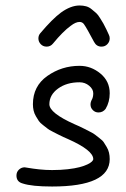

<svg xmlns="http://www.w3.org/2000/svg" viewBox="-20 -680 460 700"><path d="M150 -510Q137 -510 128.5 -519Q120 -528 120 -540Q120 -551 127 -559Q171 -611 202 -634Q238 -660 270 -660Q283 -660 294 -657Q305 -654 314.5 -646Q324 -638 330.5 -632.5Q337 -627 345.5 -613Q354 -599 357 -594Q360 -589 368 -572.5Q376 -556 377 -553Q380 -547 380 -540Q380 -528 371.5 -519Q363 -510 350 -510Q332 -510 323 -527Q296 -578 286 -592Q280 -600 270 -600Q256 -600 238 -586Q210 -566 173 -521Q164 -510 150 -510ZM339 -270Q327 -270 318.5 -278.5Q310 -287 310 -299Q310 -308 315 -317Q320 -326 320 -340Q320 -355 305 -367.5Q290 -380 270 -380Q223 -380 191.5 -357Q160 -334 160 -300Q160 -268 252 -227Q253 -227 269 -219.5Q285 -212 288.5 -210Q292 -208 307 -200.5Q322 -193 326.5 -189Q331 -185 342.5 -176.5Q354 -168 358.5 -161Q363 -154 369 -144Q375 -134 377.5 -123Q380 -112 380 -100Q380 0 170 0Q96 0 63 -11Q40 -17 40 -40Q40 -53 49 -61.5Q58 -70 70 -70Q72 -70 86 -67.5Q100 -65 123 -62.5Q146 -60 170 -60Q201 -60 227 -63Q253 -66 270 -70.5Q287 -75 298.5 -80.5Q310 -86 315 -91Q320 -96 320 -100Q320 -132 228 -173Q227 -173 211 -180.5Q195 -188 191.5 -190Q188 -192 173 -199.5Q158 -207 153.5 -211Q149 -215 137.5 -223.5Q126 -232 121.5 -239Q117 -246 111 -256Q105 -266 102.5 -277Q100 -288 100 -300Q100 -366 152.5 -403Q205 -440 270 -440Q312 -440 346 -412Q380 -384 380 -340Q380 -308 365 -283Q355 -270 339 -270Z"/></svg>

Font: Pecita
Style: Book
Weight: 400
Width: 7
Version: Version 4.3